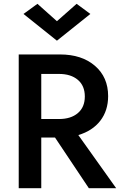

<svg xmlns="http://www.w3.org/2000/svg" viewBox="-20 -985 635 1005"><path d="M196 -362H289Q351 -362 387.5 -393Q424 -424 424 -480Q424 -536 387.5 -567Q351 -598 289 -598H196ZM196 -265V0H78V-700H294Q408 -700 477 -640.5Q546 -581 546 -482Q546 -406 505 -353Q464 -300 390 -278L588 0H445L268 -265ZM278 -874 381 -965 453 -912 278 -772 103 -912 176 -965Z"/></svg>

Font: Renner* Medium
Style: Medium
Weight: 500
Version: Version 003.000 ; ttfautohint (v0.97) -l 8 -r 50 -G 200 -x 1